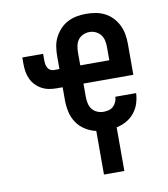

<svg xmlns="http://www.w3.org/2000/svg" viewBox="-82 -598 765 872"><g transform="rotate(-10 300.0 -161.5)"><path d="M327 205V4Q300 -2 276.5 -17Q253 -32 238 -54.5Q223 -77 217 -104Q211 -131 211 -158V-218H185Q167 -218 149.5 -221Q132 -224 116 -232.5Q100 -241 87.5 -254Q75 -267 67.5 -283Q60 -299 57 -316.5Q54 -334 54 -352V-383H150V-352Q150 -343 151.5 -334.5Q153 -326 157 -318.5Q161 -311 168.5 -306.5Q176 -302 185 -302H211V-362Q211 -384 214.5 -406Q218 -428 228 -447.5Q238 -467 253.5 -483.5Q269 -500 288.5 -510Q308 -520 330 -524Q352 -528 374 -528Q396 -528 418 -524Q440 -520 459.5 -510Q479 -500 494.5 -483.5Q510 -467 519.5 -447.5Q529 -428 533 -406Q537 -384 537 -362V-218H307V-158Q307 -143 310 -128Q313 -113 321.5 -101Q330 -89 344.5 -82.5Q359 -76 374 -76Q386 -76 398.5 -79Q411 -82 420 -90.5Q429 -99 434 -110.5Q439 -122 439 -134H535Q534 -110 526.5 -86.5Q519 -63 503.5 -44Q488 -25 466.5 -13Q445 -1 421 4V205ZM307 -302H441V-362Q441 -377 438 -392Q435 -407 426 -419Q417 -431 403 -437.5Q389 -444 374 -444Q359 -444 344.5 -437.5Q330 -431 321.5 -419Q313 -407 310 -392Q307 -377 307 -362Z"/></g></svg>

Font: Iosevka Fixed Medium Extended
Style: Regular
Weight: 500
Width: 7
Monospace: yes
Designer: Belleve Invis
Foundry: Belleve Invis
Version: Version 24.1.1; ttfautohint (v1.8.4)